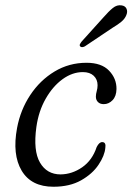

<svg xmlns="http://www.w3.org/2000/svg" viewBox="-20 -702 504 731"><path d="M295.5 -427.5Q255.5 -427.5 218.2 -400.5Q181 -373.5 154 -326.2Q127 -279 118.5 -218.5Q106 -128 132.2 -83Q158.5 -38 210.5 -38Q254.5 -38.5 293 -65.2Q331.5 -92 348 -142Q357.5 -161 369 -161Q384.5 -161 381 -139Q378.5 -109.5 355.2 -74.8Q332 -40 288.8 -15.5Q245.5 9 183.5 9Q99 9 62.5 -52.2Q26 -113.5 45 -215Q58 -284 95.2 -340.2Q132.5 -396.5 187.8 -429.8Q243 -463 309.5 -463Q366.5 -463 395.2 -433Q424 -403 423.5 -363Q423 -335.5 408.5 -320.5Q394 -305.5 375 -305.5Q361 -305.5 353 -313.5Q345 -321.5 345 -334Q345 -343.5 348.2 -354.8Q351.5 -366 351.5 -377.5Q351.5 -399.5 336.8 -413.5Q322 -427.5 295.5 -427.5ZM373.5 -635.5Q393.5 -658.5 409.5 -671.5Q425.5 -684.5 443 -681.5Q457 -679.5 461.8 -668.5Q466.5 -657.5 461 -644.5Q455.5 -630.5 442 -619.2Q428.5 -608 409 -596.5L303 -525.5Q298.5 -523 293.2 -522.5Q288 -522 285.5 -525.5Q282 -529 284.5 -534Q287 -539 291 -544Z"/></svg>

Font: Fraunces 9pt S050 Light
Style: Italic
Weight: 300
Italic angle: -16°
Version: Version 1.000; ttfautohint (v1.8.3)